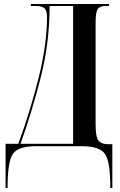

<svg xmlns="http://www.w3.org/2000/svg" viewBox="-20 -734 605 964"><path d="M8 210H18Q18 76 45 38Q72 0 160 0H392Q479 0 506.5 38Q534 76 534 210H544V-10H522Q490 -10 475 -27.5Q460 -45 460 -110V-619Q460 -674 471 -689Q482 -704 511 -704H527V-714H135V-704H160Q188 -704 202 -693.5Q216 -683 216 -648Q216 -513 175 -347.5Q134 -182 72 -12H8ZM83 -12Q142 -177 185.5 -349Q229 -521 229 -704H347V-12Z"/></svg>

Font: Noto Serif Display Condensed Semi
Style: Regular
Weight: 600
Width: 3
Designer: Monotype Design Team
Foundry: Monotype Imaging Inc.
Version: Version 1.900